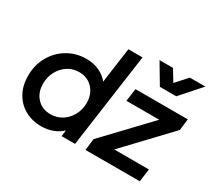

<svg xmlns="http://www.w3.org/2000/svg" viewBox="-153 -1063 1465 1338"><g transform="rotate(30 580.0 -394.0)"><path d="M299 12Q223 12 165.5 -21Q108 -54 76 -112.5Q44 -171 44 -247Q44 -336 83.5 -405Q123 -474 190 -513.5Q257 -553 338 -553Q397 -553 442.5 -532Q488 -511 518 -474L557 -757H671L565 0H457L463 -49Q431 -19 388.5 -3.5Q346 12 299 12ZM312 -93Q364 -93 405 -119.5Q446 -146 469.5 -190.5Q493 -235 493 -289Q493 -334 474 -370Q455 -406 421 -427Q387 -448 343 -448Q290 -448 249.5 -421.5Q209 -395 185.5 -350.5Q162 -306 162 -252Q162 -182 203.5 -137.5Q245 -93 312 -93ZM649 0 660 -93 989 -439H725L739 -541H1160L1149 -449L821 -103H1100L1086 0ZM878 -640 783 -800H891L946 -710L1027 -800H1152L1010 -640Z"/></g></svg>

Font: Plus Jakarta Sans SemiBold
Style: Italic
Weight: 600
Italic angle: -8°
Designer: Gumpita Rahayu
Foundry: Tokotype
Version: Version 2.071; ttfautohint (v1.8.4.7-5d5b);gftools[0.9.29]